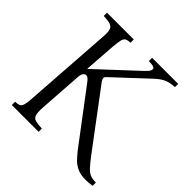

<svg xmlns="http://www.w3.org/2000/svg" viewBox="-175 -812 963 963"><g transform="rotate(45 306.5 -330.5)"><path d="M568 4Q532 4 508.5 -6.5Q485 -17 468.5 -34Q452 -51 436 -71L230 -344Q219 -359 212 -364.5Q205 -370 198 -370Q190 -370 183.5 -362Q177 -354 175 -336L159 -100Q157 -65 162 -49Q167 -33 183.5 -28.5Q200 -24 230 -23V0H40V-23Q59 -24 68.5 -28.5Q78 -33 82.5 -49Q87 -65 89 -100L121 -565Q124 -600 118.5 -615.5Q113 -631 96.5 -636Q80 -641 50 -642V-665H240V-642Q221 -641 211.5 -636Q202 -631 198 -615.5Q194 -600 191 -565L179 -397H181L370 -573Q395 -596 404 -606.5Q413 -617 413 -627Q413 -634 404.5 -637.5Q396 -641 370 -642V-665H555V-642Q518 -640 495 -629Q472 -618 443 -590L276 -434Q268 -427 268.5 -420Q269 -413 276 -402L500 -103Q526 -69 542 -52Q558 -35 573.5 -29Q589 -23 613 -23V0Q600 2 589 3Q578 4 568 4Z"/></g></svg>

Font: Bona Nova SC
Style: Italic
Weight: 400
Italic angle: -4°
Designer: Mateusz Machalski
Foundry: Capitalics
Version: Version 4.001; ttfautohint (v1.8.4.7-5d5b)